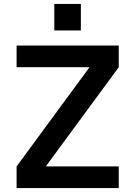

<svg xmlns="http://www.w3.org/2000/svg" viewBox="-20 -963 693 983"><path d="M65 -111 437 -617V-619H65V-730H588V-619L216 -113V-111H588V0H65ZM258 -943H394V-807H258Z"/></svg>

Font: Enso SemiBold
Style: Regular
Weight: 600
Designer: Coji Morishita
Foundry: UNDERFOREST DESIGN
Version: Version 1.000